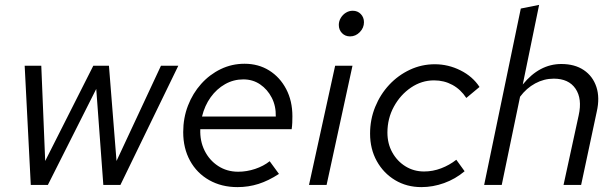

<svg xmlns="http://www.w3.org/2000/svg" viewBox="-20 -757 2523 786"><path d="M106 0 81 -488H149L165 -98L362 -488H426L457 -98L639 -488H710L473 0H403L374 -393L176 0Z M952 9Q887 9 836.5 -19.5Q786 -48 758 -99Q730 -150 730 -216Q730 -274 749.5 -324.5Q769 -375 803.5 -413.5Q838 -452 883.5 -474Q929 -496 981 -496Q1038 -496 1082 -468.5Q1126 -441 1151.5 -392.5Q1177 -344 1177 -281Q1177 -268 1176.5 -255Q1176 -242 1174 -228H800Q798 -180 817.5 -140.5Q837 -101 873 -77.5Q909 -54 955 -54Q990 -54 1024.5 -65.5Q1059 -77 1084 -97L1122 -45Q1079 -17 1038 -4Q997 9 952 9ZM807 -280H1109Q1110 -323 1092.5 -357Q1075 -391 1045 -411.5Q1015 -432 976 -432Q936 -432 901.5 -412.5Q867 -393 842.5 -359Q818 -325 807 -280Z M1413 -608Q1393 -608 1380 -621.5Q1367 -635 1367 -655Q1367 -670 1375 -683.5Q1383 -697 1396 -705Q1409 -713 1424 -713Q1444 -713 1457 -699.5Q1470 -686 1470 -666Q1470 -643 1453 -625.5Q1436 -608 1413 -608ZM1245 0 1352 -488H1423L1317 0Z M1705 9Q1645 9 1597.5 -19.5Q1550 -48 1522.5 -97.5Q1495 -147 1495 -210Q1495 -268 1516 -319.5Q1537 -371 1573.5 -410Q1610 -449 1658 -471.5Q1706 -494 1760 -494Q1815 -494 1865 -469Q1915 -444 1943 -401L1889 -356Q1866 -391 1832 -409.5Q1798 -428 1757 -428Q1706 -428 1662.5 -398.5Q1619 -369 1592.5 -320.5Q1566 -272 1566 -214Q1566 -169 1586 -133Q1606 -97 1640 -76Q1674 -55 1716 -55Q1752 -55 1786 -68Q1820 -81 1848 -103L1882 -56Q1844 -24 1798 -7.5Q1752 9 1705 9Z M1962 0 2112 -722 2187 -737 2120 -411Q2154 -453 2193.5 -474Q2233 -495 2278 -495Q2333 -495 2370 -470Q2407 -445 2421.5 -401Q2436 -357 2423 -300L2359 0H2287L2349 -285Q2364 -353 2336 -394Q2308 -435 2247 -435Q2207 -435 2171 -415.5Q2135 -396 2109 -361L2034 0Z"/></svg>

Font: Red Hat Text VF
Style: Italic
Weight: 300
Italic angle: -12°
Designer: Pentagram, MCKL
Foundry: Pentagram, MCKL
Version: Version 1.023